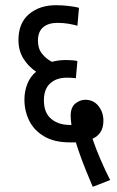

<svg xmlns="http://www.w3.org/2000/svg" viewBox="-20 -652 451 739"><path d="M337 67Q325 39 312 7Q299 -25 288.5 -54.5Q278 -84 272 -104Q262 -104 249 -104Q189 -104 150 -127Q111 -150 92.5 -187.5Q74 -225 74 -269Q74 -300 85 -328.5Q96 -357 119 -376Q88 -397 69.5 -427.5Q51 -458 51 -498Q51 -563 91.5 -597.5Q132 -632 196 -632Q219 -632 244.5 -629Q270 -626 284 -622L278 -553Q264 -557 244.5 -560.5Q225 -564 201 -564Q166 -564 146 -547Q126 -530 126 -495Q126 -465 142 -445Q158 -425 180 -414Q205 -421 235 -421Q246 -421 258.5 -420Q271 -419 278 -417L272 -351Q265 -352 255 -352.5Q245 -353 237 -353Q197 -353 173 -331Q149 -309 149 -266Q149 -218 177 -194.5Q205 -171 250 -171Q253 -171 255 -171Q252 -191 252 -206Q252 -239 270 -253.5Q288 -268 308 -268Q340 -268 359 -244Q378 -220 378 -188Q378 -160 366.5 -143Q355 -126 336 -118Q348 -82 367 -38Q386 6 404 41Z"/></svg>

Font: Noto Sans ExtraCondensed
Style: Regular
Weight: 400
Width: 2
Designer: Monotype Design Team
Foundry: Monotype Imaging Inc.
Version: Version 2.013; ttfautohint (v1.8.4.7-5d5b)